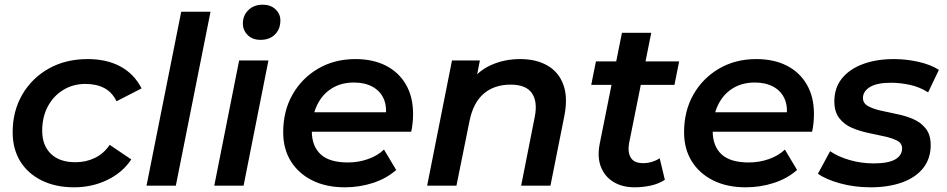

<svg xmlns="http://www.w3.org/2000/svg" viewBox="-20 -792 4038 819"><path d="M296 7Q217 7 157.5 -22.5Q98 -52 66 -104.5Q34 -157 34 -228Q34 -318 75 -388.5Q116 -459 188 -499.5Q260 -540 354 -540Q435 -540 493.5 -508.5Q552 -477 584 -415L477 -360Q459 -398 425.5 -416Q392 -434 344 -434Q292 -434 250 -408.5Q208 -383 184 -338Q160 -293 160 -234Q160 -172 197 -136Q234 -100 302 -100Q346 -100 384 -118Q422 -136 448 -174L540 -112Q503 -56 438 -24.5Q373 7 296 7Z M605 0 753 -742H878L730 0Z M894 0 1000 -534H1125L1019 0ZM1091 -622Q1057 -622 1036.5 -642.5Q1016 -663 1016 -692Q1016 -726 1039.5 -749Q1063 -772 1101 -772Q1134 -772 1155 -752.5Q1176 -733 1176 -705Q1176 -668 1153 -645Q1130 -622 1091 -622Z M1451 7Q1371 7 1312 -22.5Q1253 -52 1220.5 -104.5Q1188 -157 1188 -228Q1188 -319 1228 -389Q1268 -459 1337.5 -499.5Q1407 -540 1496 -540Q1571 -540 1626 -512Q1681 -484 1711.5 -431.5Q1742 -379 1742 -306Q1742 -287 1740 -267Q1738 -247 1734 -230H1281L1295 -313H1675L1624 -285Q1632 -336 1617 -370Q1602 -404 1569 -422Q1536 -440 1490 -440Q1435 -440 1394.5 -414.5Q1354 -389 1332 -342.5Q1310 -296 1310 -234Q1310 -169 1347.5 -134Q1385 -99 1464 -99Q1509 -99 1550 -113.5Q1591 -128 1618 -154L1670 -67Q1628 -30 1570.5 -11.5Q1513 7 1451 7Z M2199 -540Q2268 -540 2316 -512Q2364 -484 2383.5 -429.5Q2403 -375 2387 -296L2328 0H2203L2261 -293Q2274 -358 2249 -394.5Q2224 -431 2158 -431Q2089 -431 2044 -393Q1999 -355 1983 -277L1927 0H1802L1908 -534H2027L1997 -382L1977 -430Q2015 -487 2072.5 -513.5Q2130 -540 2199 -540Z M2687 7Q2635 7 2597.5 -15.5Q2560 -38 2543.5 -79.5Q2527 -121 2538 -178L2633 -652H2758L2663 -179Q2657 -142 2671 -119Q2685 -96 2724 -96Q2742 -96 2760.5 -101.5Q2779 -107 2794 -117L2816 -25Q2788 -7 2754 0Q2720 7 2687 7ZM2502 -430 2522 -530H2877L2857 -430Z M3161 7Q3081 7 3022 -22.5Q2963 -52 2930.5 -104.5Q2898 -157 2898 -228Q2898 -319 2938 -389Q2978 -459 3047.5 -499.5Q3117 -540 3206 -540Q3281 -540 3336 -512Q3391 -484 3421.5 -431.5Q3452 -379 3452 -306Q3452 -287 3450 -267Q3448 -247 3444 -230H2991L3005 -313H3385L3334 -285Q3342 -336 3327 -370Q3312 -404 3279 -422Q3246 -440 3200 -440Q3145 -440 3104.5 -414.5Q3064 -389 3042 -342.5Q3020 -296 3020 -234Q3020 -169 3057.5 -134Q3095 -99 3174 -99Q3219 -99 3260 -113.5Q3301 -128 3328 -154L3380 -67Q3338 -30 3280.5 -11.5Q3223 7 3161 7Z M3694 7Q3624 7 3563 -10Q3502 -27 3469 -51L3521 -147Q3554 -124 3603.5 -109.5Q3653 -95 3707 -95Q3769 -95 3798.5 -112Q3828 -129 3828 -159Q3828 -181 3807 -192Q3786 -203 3753.5 -210Q3721 -217 3683.5 -225Q3646 -233 3613.5 -247Q3581 -261 3560 -288Q3539 -315 3539 -360Q3539 -417 3571 -457Q3603 -497 3660.5 -518.5Q3718 -540 3793 -540Q3847 -540 3899 -528Q3951 -516 3985 -494L3939 -398Q3903 -421 3861.5 -430Q3820 -439 3781 -439Q3720 -439 3690.5 -420.5Q3661 -402 3661 -374Q3661 -352 3682 -340Q3703 -328 3735.5 -320.5Q3768 -313 3805.5 -305.5Q3843 -298 3875.5 -284Q3908 -270 3929 -243.5Q3950 -217 3950 -173Q3950 -115 3917.5 -74.5Q3885 -34 3827 -13.5Q3769 7 3694 7Z"/></svg>

Font: MOST Montserrat SemiBold
Style: Italic
Weight: 600
Italic angle: -11.3°
Designer: Julieta Ulanovsky
Foundry: Julieta Ulanovsky
Version: Version 8.000;March 11, 2024;FontCreator 15.0.0.2926 64-bit